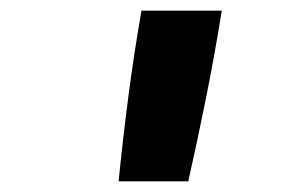

<svg xmlns="http://www.w3.org/2000/svg" viewBox="-20 -792 540 361"><path d="M203 -451Q211 -531 221.5 -611.5Q232 -692 246 -772H397Q384 -691 368 -611Q352 -531 334 -451Z"/></svg>

Font: Iosevka Curly Heavy Oblique
Style: Regular
Weight: 900
Italic angle: -9°
Monospace: yes
Designer: Belleve Invis
Foundry: Belleve Invis
Version: Version 11.1.0; ttfautohint (v1.8.3)